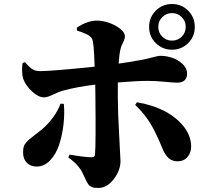

<svg xmlns="http://www.w3.org/2000/svg" viewBox="-20 -868 1040 950"><path d="M911.1 -654.8Q878.4 -622.1 831.1 -622.1Q783.7 -622.1 750.7 -654.8Q717.8 -687.5 717.8 -734.9Q717.8 -782.2 750.7 -815.2Q783.7 -848.1 831.1 -848.1Q878.4 -848.1 911.1 -815.2Q943.8 -782.2 943.8 -734.9Q943.8 -687.5 911.1 -654.8ZM879.2 -783.4Q859.4 -803.2 831.1 -803.2Q802.7 -803.2 783 -783.4Q763.2 -763.7 763.2 -734.9Q763.2 -706.1 783 -686.5Q802.7 -667 831.1 -667Q859.4 -667 879.2 -686.5Q898.9 -706.1 898.9 -734.9Q898.9 -763.7 879.2 -783.4ZM360.8 -716.8 359.9 -731Q412.1 -766.1 460.9 -766.1Q488.8 -766.1 521 -754.6Q553.2 -743.2 575.7 -724.6Q598.1 -706.1 598.1 -689Q598.1 -674.8 588.1 -655.8Q578.1 -636.7 576.2 -625Q570.3 -601.1 566.9 -553.2Q626 -561.5 668.5 -569.6Q710.9 -577.6 726.8 -582Q742.7 -586.4 754.4 -589.1Q766.1 -591.8 774.9 -591.8Q801.3 -591.8 830.6 -582.5Q859.9 -573.2 882.8 -552Q905.8 -530.8 905.8 -503.9Q905.8 -481.9 893.1 -470.5Q880.4 -459 857.9 -459Q839.4 -459 793.9 -463.4Q748.5 -467.8 711.9 -467.8Q657.7 -467.8 563 -460V-382.8Q563 -314.5 569.6 -199.7Q576.2 -85 576.2 -70.8Q576.2 -24.9 542.7 18.6Q509.3 62 465.8 62Q455.1 62 447.3 61Q439.5 60.1 433.1 56.6Q426.8 53.2 423.1 50.8Q419.4 48.3 414.6 40.3Q409.7 32.2 407.5 28.1Q405.3 23.9 399.4 11Q393.6 -2 390.1 -8.8Q370.1 -52.7 317.9 -88.9L324.2 -103Q401.9 -89.8 433.1 -89.8Q441.9 -89.8 445.8 -93Q449.7 -96.2 450.2 -106Q454.6 -157.2 452.1 -382.8L451.2 -449.2Q360.4 -438.5 289.1 -418.9Q273.9 -415 244.1 -400.6Q214.4 -386.2 198.2 -386.2Q170.9 -386.2 139.9 -414.1Q108.9 -441.9 95.2 -477.1Q89.8 -491.2 89.4 -517.3Q88.9 -543.5 91.8 -556.2L104 -560.1Q126 -534.2 140.6 -525.1Q155.3 -516.1 179.2 -516.1Q235.8 -516.1 448.2 -538.1Q444.8 -658.2 436 -674.8Q432.1 -682.1 425.5 -688Q418.9 -693.8 406.7 -699.5Q394.5 -705.1 387.2 -707.8Q379.9 -710.4 360.8 -716.8ZM648.9 -349.1 657.2 -361.8Q726.1 -351.1 785.2 -322.8Q844.2 -294.4 883.8 -248.3Q923.3 -202.1 925.8 -147.9Q926.8 -113.8 908.2 -91.8Q889.6 -69.8 857.9 -69.8Q844.2 -69.8 832.8 -74.5Q821.3 -79.1 814 -85.7Q806.6 -92.3 799.3 -103.5Q792 -114.7 788.1 -123.3Q784.2 -131.8 778.8 -145Q750.5 -213.9 722.4 -259.8Q694.3 -305.7 648.9 -349.1ZM279.8 -355 295.9 -354Q300.3 -305.2 294.2 -252.2Q288.1 -199.2 272.7 -152.1Q257.3 -105 228 -74.5Q198.7 -43.9 161.1 -43.9Q131.3 -43.9 112.8 -62.7Q94.2 -81.5 94.2 -112.8Q94.2 -128.9 96.9 -140.1Q99.6 -151.4 108.9 -162.1Q118.2 -172.9 125.2 -179Q132.3 -185.1 151.6 -199.5Q170.9 -213.9 183.1 -224.1Q251.5 -281.7 279.8 -355Z"/></svg>

Font: Noto Serif JP Black
Style: Regular
Weight: 900
Designer: Ryoko NISHIZUKA  (kana & ideographs); Frank Grießhammer (Latin, Greek & Cyrillic); Wenlong ZHANG  (bopomofo); Sandoll Co
Foundry: Adobe Systems Incorporated
Version: Version 1.001;PS 1.001;hotconv 16.6.54;makeotf.lib2.5.65590